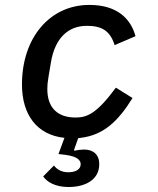

<svg xmlns="http://www.w3.org/2000/svg" viewBox="-20 -548 640 777"><path d="M341.6 -528.1C182.2 -528.1 68.9 -396 68.9 -206C68.9 -84.5 128.6 -2.1 240.8 9.9L216.6 75.3L243.6 78.5C295.1 84.9 306.5 101.9 306.5 116.5C306.5 138.1 285.2 149.1 256.4 149.1C226.9 149.1 208.5 135.7 198.5 121.8L154.8 165.8C170.1 188.6 203.8 208.8 257.5 208.8C324.9 208.8 381.7 180 381.7 116.1C381.7 77.8 357.6 57.2 320.3 57.2C310.7 57.2 296.2 58.6 281.6 62.1L279.5 58.9L296.5 11C299.7 11 302.9 9.9 306.1 9.9C398.4 -1.1 457.7 -56.5 516.3 -151.3L448.9 -193.2C369.7 -85.6 330.3 -72.4 285.5 -72.4C213.4 -72.4 171.5 -111.5 171.5 -187.9C171.5 -202.1 172.6 -215.9 176.1 -235.8L186.1 -295.8C202.1 -391.3 253.6 -443.5 331.7 -443.5C393.5 -443.5 426.1 -421.9 443.9 -365.4L528.4 -401.6C508.9 -473 453.5 -528.1 341.6 -528.1Z"/></svg>

Font: Margiela Mono Italic Medium It
Style: Regular
Weight: 500
Designer: Mike Abbink, Paul van der Laan, Pieter van Rosmalen
Foundry: Bold Monday
Version: Version 2.003 2021